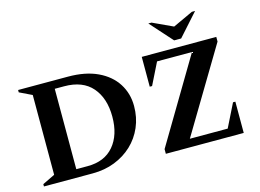

<svg xmlns="http://www.w3.org/2000/svg" viewBox="-111 -1065 1716 1269"><g transform="rotate(-15 747.5 -431.0)"><path d="M44 0V-16L129 -57V-603L44 -644V-660H385Q504 -660 587 -621Q670 -582 713.5 -514Q757 -446 757 -360Q757 -282 728.5 -216Q700 -150 649 -102Q598 -54 529 -27Q460 0 378 0ZM344 -605H280V-55H358Q474 -55 537 -129.5Q600 -204 600 -329Q600 -455 535.5 -530Q471 -605 344 -605ZM878 0V-32L1219 -605H980L906 -456H890V-660H1400V-628L1057 -55H1316L1395 -214H1411V0ZM1125 -710 989 -862H1011L1149 -798L1287 -862H1309L1173 -710Z"/></g></svg>

Font: Spectral
Style: Bold
Weight: 700
Designer: Jean-Baptiste Levee
Foundry: Production Type
Version: Version 2.001